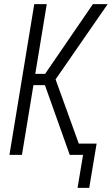

<svg xmlns="http://www.w3.org/2000/svg" viewBox="-20 -755 545 936"><path d="M415 161H358L385 0H320L199 -340H143L87 0H26L147 -735H208L152 -395H200L433 -735H505L251 -368L364 -55H451Z"/></svg>

Font: Iosevka Light
Style: Italic
Weight: 300
Italic angle: -9°
Monospace: yes
Designer: Belleve Invis
Foundry: Belleve Invis
Version: Version 32.5.0; ttfautohint (v1.8.4)